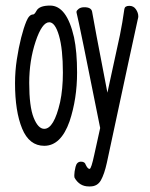

<svg xmlns="http://www.w3.org/2000/svg" viewBox="-20 -506 540 690"><path d="M304 164H299Q266 164 248 133Q247 129 247 124Q247 112 251.5 93.5Q256 75 271 75Q285 75 288 86Q295 101 302 101Q308 101 319 49L340 -46Q264 -427 255 -461V-464Q255 -468 262.5 -474Q270 -480 283 -480Q308 -480 311 -464Q316 -432 366 -173L411 -380Q420 -424 427 -474Q429 -485 445 -485Q460 -485 468.5 -472.5Q477 -460 477 -447Q477 -443 475 -436Q463 -383 364 79Q355 120 342.5 142Q330 164 304 164ZM139 18Q85 18 59.5 -44Q34 -106 34 -207Q34 -250 40.5 -292.5Q47 -335 56 -370.5Q65 -406 75 -430Q85 -454 99 -454Q104 -454 111 -467Q121 -486 160 -486Q220 -486 246 -372Q257 -320 257 -245Q257 -151 230 -70Q199 18 139 18ZM139 -43Q174 -43 196 -139Q206 -186 206 -245Q206 -330 192 -378Q178 -426 157 -426Q131 -426 108 -357Q85 -288 85 -208Q85 -123 101 -83Q117 -43 139 -43Z"/></svg>

Font: Moon Stars Kai HW
Style: Regular
Weight: 400
Designer: GuiWonder
Version: Version 1.101